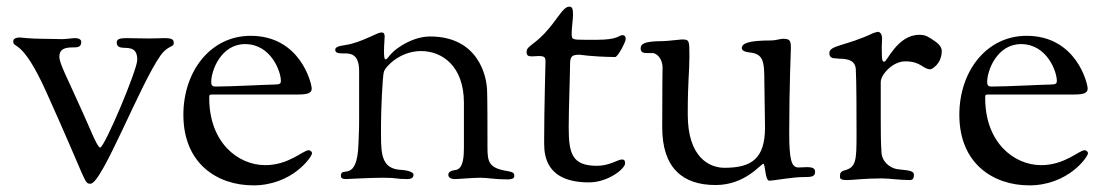

<svg xmlns="http://www.w3.org/2000/svg" viewBox="-20 -540 3340 579"><path d="M20 -416C20 -391 45 -428 119 -264C244 13 233 14 253 14C288 14 403 -288 465 -374C486 -403 504 -397 504 -410C504 -421 499 -425 476 -425C465 -425 450 -424 430 -424C403 -424 380 -425 363 -425C343 -425 332 -423 332 -412C332 -377 394 -420 394 -360C394 -329 295 -95 282 -95C273 -95 249 -159 228 -204C184 -303 159 -348 159 -369C159 -396 183 -397 201 -397C215 -397 225 -398 225 -414C225 -421 217 -425 207 -425C196 -425 181 -422 168 -422C139 -422 139 -423 110 -423C70 -423 46 -427 39 -427C33 -427 20 -425 20 -416Z M533 -194C533 -45 637 19 744 19C861 19 921 -67 921 -78C921 -82 916 -87 911 -87C894 -87 851 -42 780 -42C697 -42 611 -111 611 -244C611 -254 611 -255 622 -255H652H879C907 -255 920 -259 920 -273C920 -288 886 -432 736 -432C614 -432 533 -324 533 -194ZM617 -293C617 -328 647 -407 719 -407C798 -407 827 -323 827 -297C827 -288 825 -285 806 -285C789 -285 676 -279 630 -279C619 -279 617 -284 617 -293Z M991 -390C991 -383 996 -379 1010 -379H1020C1043 -379 1063 -372 1063 -325V-181C1063 -152 1063 -162 1061 -106C1057 13 1008 -41 1008 -10C1008 -4 1011 0 1023 0C1032 0 1092 -4 1135 -4C1181 -4 1171 0 1208 0C1217 0 1227 -2 1227 -13C1227 -25 1192 -28 1186 -28C1134 -32 1129 -71 1129 -129V-167C1129 -200 1133 -311 1138 -325C1142 -337 1184 -386 1250 -386C1313 -386 1379 -341 1379 -230V-95C1379 -68 1377 -34 1357 -28C1355 -27 1332 -27 1332 -13C1332 -5 1339 0 1352 0C1364 0 1404 -4 1429 -4C1451 -4 1470 1 1511 1C1521 1 1531 -1 1531 -9C1531 -17 1529 -21 1511 -24C1454 -33 1450 -51 1450 -97V-119C1450 -262 1449 -245 1449 -262C1449 -315 1419 -430 1277 -430C1245 -430 1214 -417 1190 -402C1154 -380 1150 -361 1143 -361C1139 -361 1138 -369 1138 -387C1138 -403 1140 -423 1140 -430C1140 -437 1138 -442 1131 -442H1129C1119 -442 1084 -420 1040 -408C1018 -402 991 -403 991 -390Z M1568 -384C1568 -372 1573 -370 1585 -370C1590 -370 1597 -371 1604 -371C1621 -371 1625 -368 1625 -355C1625 -347 1621 -210 1621 -122V-107C1621 -68 1629 10 1756 10C1815 10 1865 -32 1865 -47C1865 -57 1862 -59 1855 -59C1844 -59 1817 -40 1781 -40C1706 -40 1695 -75 1695 -156C1695 -209 1699 -314 1699 -342C1699 -370 1703 -375 1729 -375C1730 -375 1762 -369 1835 -368C1843 -368 1867 -413 1867 -423C1867 -429 1864 -434 1857 -434C1846 -434 1845 -420 1780 -420H1745C1704 -420 1704 -421 1704 -440C1704 -459 1708 -479 1708 -497C1708 -514 1705 -520 1697 -520C1677 -520 1661 -480 1621 -438C1586 -402 1568 -400 1568 -384Z M1912 -394C1912 -383 1919 -380 1930 -380H1948C1958 -380 1978 -366 1978 -336C1978 -300 1977 -318 1977 -156C1977 -34 2038 18 2138 18C2228 18 2274 -46 2282 -46C2288 -46 2287 5 2300 5C2310 5 2371 -6 2401 -6C2429 -6 2438 -7 2438 -23C2438 -33 2428 -36 2414 -36C2406 -36 2397 -35 2388 -35C2366 -35 2360 -60 2360 -140C2360 -276 2365 -389 2365 -395C2365 -418 2362 -423 2341 -423C2332 -423 2320 -418 2305 -418C2237 -418 2217 -409 2217 -395C2217 -387 2228 -383 2239 -382C2282 -378 2285 -356 2285 -294L2287 -156C2287 -63 2248 -34 2165 -34C2121 -34 2054 -63 2054 -195C2054 -300 2059 -318 2059 -371C2059 -418 2059 -421 2036 -421C2030 -421 1992 -416 1979 -416C1921 -416 1912 -407 1912 -394Z M2481 -380C2481 -366 2491 -364 2500 -364C2504 -364 2508 -363 2511 -363C2556 -363 2561 -344 2561 -326C2561 -307 2563 -326 2563 -135C2563 -56 2562 -35 2526 -26C2515 -23 2513 -17 2513 -9C2513 -2 2513 3 2535 3C2552 3 2585 -2 2639 -2C2662 -2 2692 3 2724 3C2735 3 2736 -6 2736 -13C2736 -28 2710 -26 2685 -30C2662 -34 2638 -54 2638 -84C2638 -101 2636 -83 2636 -189V-293C2636 -314 2671 -355 2710 -355C2758 -355 2763 -331 2786 -331C2789 -331 2820 -346 2820 -387C2820 -392 2817 -404 2799 -416C2779 -429 2773 -435 2752 -435C2687 -435 2655 -354 2647 -354C2641 -354 2639 -355 2639 -397C2639 -407 2640 -416 2640 -424C2640 -434 2636 -444 2627 -444C2626 -444 2618 -442 2613 -440C2531 -401 2481 -404 2481 -380Z M2873 -194C2873 -45 2977 19 3084 19C3201 19 3261 -67 3261 -78C3261 -82 3256 -87 3251 -87C3234 -87 3191 -42 3120 -42C3037 -42 2951 -111 2951 -244C2951 -254 2951 -255 2962 -255H2992H3219C3247 -255 3260 -259 3260 -273C3260 -288 3226 -432 3076 -432C2954 -432 2873 -324 2873 -194ZM2957 -293C2957 -328 2987 -407 3059 -407C3138 -407 3167 -323 3167 -297C3167 -288 3165 -285 3146 -285C3129 -285 3016 -279 2970 -279C2959 -279 2957 -284 2957 -293Z"/></svg>

Font: OFL Sorts Mill Goudy
Style: Regular
Weight: 500
Version: Version 003.000